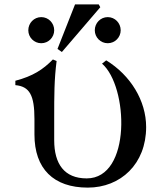

<svg xmlns="http://www.w3.org/2000/svg" viewBox="-20 -840 711 875"><path d="M380 15C530 15 646 -93 646 -261C646 -381 575 -497 464 -565L445 -550C565 -446 580 -27 375 -27C273 -27 227 -93 227 -201V-301C227 -407 227 -477 238 -562L221 -569C176 -523 130 -493 50 -472V-452C115 -446 137 -406 137 -297V-227C137 -71 224 15 380 15ZM471 -643C504 -643 530 -670 530 -702C530 -735 504 -762 471 -762C438 -762 412 -735 412 -702C412 -670 438 -643 471 -643ZM168 -643C201 -643 227 -670 227 -702C227 -735 201 -762 168 -762C135 -762 109 -735 109 -702C109 -670 135 -643 168 -643ZM242 -617 262 -603 437 -807 430 -820H322Z"/></svg>

Font: Basteleur Moonlight
Style: Regular
Weight: 300
Designer: Keussel
Foundry: Keussel Studio
Version: Version 1.300;Glyphs 3.2 (3192)